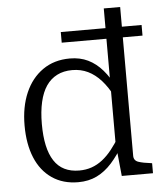

<svg xmlns="http://www.w3.org/2000/svg" viewBox="-54 -806 738 864"><g transform="rotate(-5 315.0 -373.5)"><path d="M275 -547Q321 -547 357 -529.5Q393 -512 422 -478.5Q451 -445 477 -394L461 -358Q438 -403 411 -433Q384 -463 352 -478.5Q320 -494 281 -494Q242 -494 212.5 -479Q183 -464 163.5 -435.5Q144 -407 134 -363.5Q124 -320 124 -264Q124 -209 133 -167.5Q142 -126 160.5 -97.5Q179 -69 207.5 -55Q236 -41 274 -41Q304 -41 330 -50Q356 -59 379 -77Q402 -95 422.5 -121Q443 -147 463 -180L477 -144Q448 -94 417 -59.5Q386 -25 349 -7Q312 11 265 11Q196 11 146.5 -23Q97 -57 71.5 -118.5Q46 -180 46 -264Q46 -348 73.5 -411.5Q101 -475 152.5 -511Q204 -547 275 -547ZM447 -758H521V-86Q521 -64 542 -57Q563 -50 598 -46L603 -45V0H462L450 -120L447 -124ZM610 -669V-621H245V-669Z"/></g></svg>

Font: Roboto Serif SemiCondensed Light
Style: Regular
Weight: 300
Width: 4
Designer: Greg Gazdowicz
Foundry: Commercial Type
Version: Version 1.007